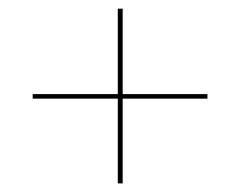

<svg xmlns="http://www.w3.org/2000/svg" viewBox="-20 -437 556 444"><path d="M252.4 -12.9V-208.9H55.6V-219.4H252.4V-416.9H263.7V-219.4H459.7V-208.9H263.7V-12.9Z"/></svg>

Font: Playfair 144pt SemiExpanded ExtraBold
Style: Regular
Weight: 800
Width: 6
Designer: Claus Eggers Sørensen
Foundry: Claus Eggers Sørensen
Version: Version 2.203